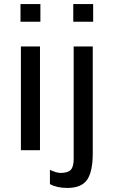

<svg xmlns="http://www.w3.org/2000/svg" viewBox="-20 -740 560 946"><path d="M179 -720V-633H81V-720ZM439 -720V-633H341V-720ZM83 -511H177V0H83ZM437 -511V15Q437 106 409 146Q381 186 312 186Q260 186 226 167V97Q259 112 278 112Q315 112 329 96.5Q343 81 343 44V-511Z"/></svg>

Font: Chivo
Style: Regular
Weight: 400
Designer: Hector Gatti
Foundry: Omnibus-Type
Version: Version 1.007;PS 001.007;hotconv 1.0.88;makeotf.lib2.5.64775